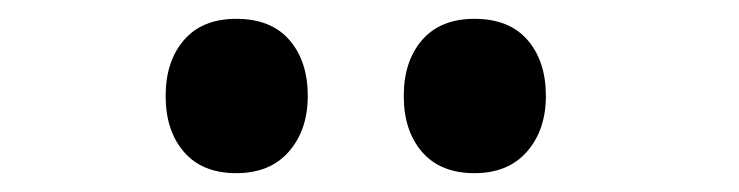

<svg xmlns="http://www.w3.org/2000/svg" viewBox="-20 -891 785 204"><path d="M307 -789Q307 -753 287 -730Q267 -707 231 -707Q195 -707 175.5 -729.5Q156 -752 156 -789Q156 -826 175.5 -848.5Q195 -871 231 -871Q268 -871 287.5 -848.5Q307 -826 307 -789ZM560 -789Q560 -753 540 -730Q520 -707 484 -707Q448 -707 428.5 -729.5Q409 -752 409 -789Q409 -826 428.5 -848.5Q448 -871 484 -871Q521 -871 540.5 -848.5Q560 -826 560 -789Z"/></svg>

Font: Sinkin Sans 700 Bold
Style: Bold
Weight: 700
Designer: Keith Bates
Foundry: K-Type
Version: Sinkin Sans (version 1.0)  by Keith Bates   •   © 2014   www